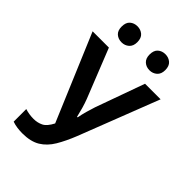

<svg xmlns="http://www.w3.org/2000/svg" viewBox="-271 -1027 1142 1142"><g transform="rotate(45 300.0 -456.5)"><path d="M147 11Q126 11 104 8Q82 5 62 -2V-108Q97 -97 134 -97Q167 -97 194 -110.5Q221 -124 244 -169L14 -714H151L274 -405Q284 -379 293 -347.5Q302 -316 308 -289H313Q318 -317 326.5 -347.5Q335 -378 344 -405L455 -714H586L390 -209Q363 -141 333.5 -91.5Q304 -42 260.5 -15.5Q217 11 147 11ZM417 -789Q389 -789 370 -806Q351 -823 351 -856Q351 -891 370 -907.5Q389 -924 417 -924Q444 -924 463.5 -907.5Q483 -891 483 -856Q483 -823 463.5 -806Q444 -789 417 -789ZM182 -789Q154 -789 135 -805.5Q116 -822 116 -856Q116 -891 135 -907.5Q154 -924 182 -924Q209 -924 228.5 -907.5Q248 -891 248 -856Q248 -823 228.5 -806Q209 -789 182 -789Z"/></g></svg>

Font: Noto Sans Mono SemiBold
Style: Regular
Weight: 600
Designer: Monotype Design Team
Foundry: Monotype Imaging Inc.
Version: Version 2.014; ttfautohint (v1.8.4.7-5d5b)